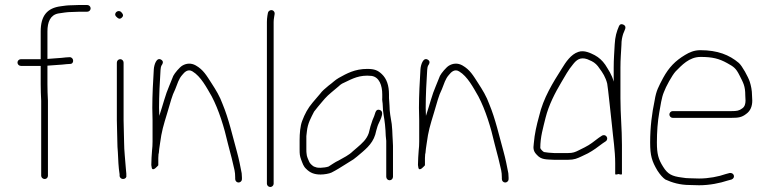

<svg xmlns="http://www.w3.org/2000/svg" viewBox="-20 -717 3082 769"><path d="M64 -453H143V-380C143 -355.6 143.8 -337.9 145 -313V-13C145 -5.9 151.6 0 159 0C166.5 0 172 -5.9 172 -13V-314C170.8 -339 170 -355.5 170 -380V-454C193.7 -456.4 224.3 -457.1 246 -460L261 -461C278.2 -461 276.3 -488 259 -488L243 -487C222.8 -484.1 192.4 -483.4 170 -481V-591C170 -628.7 181.5 -656.7 213 -663C231.7 -665.3 245.9 -669 269 -669C278.3 -669.7 287.7 -670 297 -670H329C336.7 -670 343 -676 343 -683.5C343 -691 336.7 -697 329 -697H297C287.7 -697 278 -696.7 268 -696C250.9 -696 236.3 -693.8 224 -692C168.3 -685 143 -653.5 143 -591V-480H64C56.3 -480 50 -474 50 -466.5C50 -459 56.3 -453 64 -453Z M448 -466V-235C448 -208.3 450 -173.3 450 -148C450 -136 450.7 -122.7 452 -108C453.4 -77.7 454.5 -46.3 459 -19V-12C462 6.1 489.2 2 486 -14V-21C485.3 -25.7 484.7 -33 484 -43C481.9 -75 477 -113.7 477 -148C477 -174.2 475 -207.4 475 -235V-466C475 -473.7 469 -480 461.5 -480C454 -480 448 -473.7 448 -466ZM446 -650C452.4 -643.6 458.8 -637.8 468 -646.5C477.1 -655.1 471.5 -662.5 465 -669C452 -680.7 432.3 -662.3 446 -650Z M587 -86C586.3 -76 586 -66 586 -56C586.7 -50 587.3 -46 588 -44C592.9 -29.4 610.8 -51.8 614 -55V-84C614.7 -90 615 -95.7 615 -101L616 -103C616.7 -113 618.3 -126.3 621 -143C627.6 -192.3 634.2 -213 650 -265C663.6 -309.5 667.9 -331.8 682 -360C690.8 -382 695.8 -401.2 710 -417C718.9 -428.2 732.9 -442.3 751 -431C784.6 -410.9 807.3 -366.8 828 -331C856.4 -277 877.9 -207.5 893 -141C899.7 -112.8 906.3 -92.9 912.5 -64.5C918 -39.7 922 -30.8 922 -6V0C922 7.7 928 14 935.5 14C942.5 14 949 7.9 949 1V-6C949 -10.7 948.7 -16.3 948 -23C943.3 -49.1 936.2 -83 929 -109C911.3 -172.7 896 -241.4 872 -299C860.2 -331.9 844.7 -356.7 827 -384C806.9 -415 794.6 -437.5 764 -455C745.1 -465.6 726 -463.6 710 -454C699.3 -447.6 679.6 -424.3 674 -413C669.9 -403.4 661.4 -380.9 657 -371C643 -339.5 633.1 -298.4 618 -253C618 -263.7 617.7 -274.3 617 -285C617 -334.4 620 -391.7 623 -437C623.7 -445 624.7 -450.3 626 -453C631.6 -461.4 637.1 -470.9 625.5 -478C606.8 -489.4 597 -456.7 596 -439C593.1 -392.7 590 -335.5 590 -285C590.7 -267 591 -250.3 591 -235V-150C591 -137.3 590.3 -125.7 589 -115C589 -106.6 587 -94.3 587 -86Z M1062.5 32C1069.5 32 1076 25.9 1076 19V-629C1076 -635 1076.7 -641.7 1078 -649L1080 -661C1080.7 -664.3 1079.8 -667.7 1077.5 -671C1070.4 -681.1 1054.9 -676.2 1053 -665L1051 -654C1049.7 -645.3 1049 -637 1049 -629V19C1049 25.9 1055.5 32 1062.5 32Z M1554 -9V-133C1554 -141 1553.7 -148.3 1553 -155C1553 -161 1552.7 -167 1552 -173C1552 -180.3 1551.7 -188 1551 -196L1549 -220C1545 -245.9 1540 -267.8 1540 -295C1540 -306.7 1538 -314.2 1538 -324V-339C1538 -374.8 1528.7 -401.7 1509.5 -420C1493.8 -435 1480.3 -441 1451 -441C1401 -441 1368.8 -422.7 1337 -405C1321.4 -396.3 1312.3 -385.6 1296 -374C1279.9 -360.2 1272 -354.7 1261 -340L1249 -326C1245 -321.3 1239.3 -314.7 1232 -306C1213.1 -283.7 1200.8 -260.9 1190 -232C1182.6 -212.2 1180 -182.5 1180 -156V-119C1180 -100 1180.7 -92.5 1186 -78C1192.4 -62 1194.8 -50.9 1207 -40C1221.1 -25.9 1237.2 -18 1264 -18C1277.9 -18 1298.6 -21.3 1308 -26C1327 -35.5 1345.5 -47.4 1364 -59L1380 -69C1391.9 -75.6 1400.2 -81.6 1410 -90C1438.7 -114.6 1470.8 -137.4 1483 -178L1487 -194C1488.3 -199.3 1490 -205 1492 -211C1495.5 -225.1 1525.1 -268 1501.5 -276.5C1493.2 -279.5 1487.3 -276.7 1484 -268C1479.8 -255.4 1477.7 -247.5 1472 -236C1466 -219.9 1461 -202.1 1457 -184C1448.5 -158.6 1429.6 -142.4 1410.5 -126L1393 -111C1377.5 -95.5 1355.6 -85.2 1336 -74C1321.3 -67.5 1308.9 -57.7 1296 -50C1289.2 -47.3 1272.7 -45 1264 -45C1258 -45 1253 -45.3 1249 -46L1237 -50C1231 -53.6 1220.5 -62.5 1218 -70C1215.1 -76.8 1208 -91.1 1208 -101C1207.3 -105 1207 -111 1207 -119V-172C1207.7 -176.7 1208.3 -182.5 1209 -189.5C1212.3 -223.7 1225.8 -245.6 1238 -270C1244.1 -278.5 1262.2 -300 1269 -308L1281 -322C1294.7 -338 1319.5 -356.4 1336 -371C1340.7 -375.7 1345.3 -379.3 1350 -382C1380 -395.3 1407 -414 1451 -414C1456.3 -414 1462 -413.7 1468 -413C1499.2 -408.6 1511 -374.7 1511 -339V-326C1509.7 -314.6 1513 -306.9 1513 -295C1513 -268 1519.7 -243 1522 -218L1524 -194C1524.7 -186 1525 -179 1525 -173L1527 -153V-9C1527 -1.3 1533 5 1540.5 5C1548 5 1554 -1.3 1554 -9Z M1655 -86C1654.3 -76 1654 -66 1654 -56C1654.7 -50 1655.3 -46 1656 -44C1660.9 -29.4 1678.8 -51.8 1682 -55V-84C1682.7 -90 1683 -95.7 1683 -101L1684 -103C1684.7 -113 1686.3 -126.3 1689 -143C1695.6 -192.3 1702.2 -213 1718 -265C1731.6 -309.5 1735.9 -331.8 1750 -360C1758.8 -382 1763.8 -401.2 1778 -417C1786.9 -428.2 1800.9 -442.3 1819 -431C1852.6 -410.9 1875.3 -366.8 1896 -331C1924.4 -277 1945.9 -207.5 1961 -141C1967.7 -112.8 1974.3 -92.9 1980.5 -64.5C1986 -39.7 1990 -30.8 1990 -6V0C1990 7.7 1996 14 2003.5 14C2010.5 14 2017 7.9 2017 1V-6C2017 -10.7 2016.7 -16.3 2016 -23C2011.3 -49.1 2004.2 -83 1997 -109C1979.3 -172.7 1964 -241.4 1940 -299C1928.2 -331.9 1912.7 -356.7 1895 -384C1874.9 -415 1862.6 -437.5 1832 -455C1813.1 -465.6 1794 -463.6 1778 -454C1767.3 -447.6 1747.6 -424.3 1742 -413C1737.9 -403.4 1729.4 -380.9 1725 -371C1711 -339.5 1701.1 -298.4 1686 -253C1686 -263.7 1685.7 -274.3 1685 -285C1685 -334.4 1688 -391.7 1691 -437C1691.7 -445 1692.7 -450.3 1694 -453C1699.6 -461.4 1705.1 -470.9 1693.5 -478C1674.8 -489.4 1665 -456.7 1664 -439C1661.1 -392.7 1658 -335.5 1658 -285C1658.7 -267 1659 -250.3 1659 -235V-150C1659 -137.3 1658.3 -125.7 1657 -115C1657 -106.6 1655 -94.3 1655 -86Z M2465 -323V-446C2465 -481.4 2467.5 -505.7 2469 -537C2469 -556.4 2472 -568.4 2476 -581.5C2479.7 -593.4 2493.9 -610.8 2476.5 -618.5C2468.2 -622.2 2462.3 -620 2459 -612C2449.6 -590 2443.7 -570.7 2442 -539C2440.5 -507.2 2438 -482.4 2438 -446V-390C2430.7 -418.1 2416.6 -437.5 2404 -458C2392.1 -474.7 2379.1 -486.7 2362 -496C2345.3 -504.4 2319.6 -517.6 2296 -509C2266.5 -499.2 2246.1 -468.4 2230 -442C2194.6 -386 2156.1 -325 2139 -251C2129.1 -215.5 2121.1 -180.6 2118 -143C2114.4 -119.6 2117.7 -109.3 2131 -96C2148.1 -77.2 2166.5 -78.6 2200 -77H2255C2280.4 -77 2291.5 -82.4 2310 -91L2335 -103C2357.4 -115.2 2373.5 -127.6 2394 -143L2406 -151C2420.7 -161.7 2406 -183.6 2390 -173L2378 -165C2358.4 -150.3 2344.1 -138 2322 -127L2298 -115C2283.7 -107.8 2274.9 -104 2255 -104H2200C2179.7 -105.1 2173.2 -105.6 2159 -108C2155.2 -109.3 2145.2 -119.1 2144 -124C2144 -169.3 2155.3 -204.6 2165 -245C2178.1 -297.3 2203.2 -345 2228 -387C2243.2 -412.7 2256.7 -437.5 2274 -458C2288.3 -476.7 2303.4 -489.6 2332 -480L2350 -472C2362.8 -465.6 2372.9 -455.8 2381 -443C2394 -425.7 2405.6 -407.8 2412 -382C2415.4 -364.1 2427.5 -245.2 2431 -215C2435.5 -165.8 2444 -114 2444 -63V-20C2444 -17.3 2448.3 -17.3 2457 -20C2466.3 -17.3 2471 -17.3 2471 -20V-137C2471 -201.5 2465 -256.8 2465 -323Z M2674 -245H2910C2937.4 -245 2951.2 -247 2969 -261C2985.5 -272.7 2993 -291.3 2993 -314C2993 -319.3 2992.7 -326.3 2992 -335C2992 -354.8 2988 -374 2983 -389.5C2976.9 -408.5 2952.3 -453.7 2939 -465C2901.1 -497.1 2854.2 -516 2785 -516C2760 -516 2741.3 -507.4 2724 -497C2684.9 -473.5 2659.7 -448 2636 -405C2617.8 -369.9 2608.4 -355 2602 -315C2591 -262.4 2584 -208.6 2584 -146C2584 -93.2 2591.2 -70.8 2613 -34C2624.3 -16.7 2635 -4.7 2645 2C2672.1 14.6 2704 24 2743 24C2755.7 24.7 2768 25 2780 25C2822 25 2863.1 16.6 2895 6L2910 2C2927.2 -4.9 2919.8 -27 2902 -24L2887 -20C2857.9 -9.6 2818.3 -2 2780 -2C2768 -2 2756 -2.3 2744 -3C2732.7 -3 2721.7 -4 2711 -6C2671.8 -10.9 2654.5 -19.1 2636 -49C2616.6 -79.4 2611 -101.2 2611 -146.5C2611 -188.5 2614 -230.3 2620.5 -266.5C2625 -291.5 2629.9 -327.2 2639 -348C2646.4 -369 2671.9 -415.7 2686 -431C2710.1 -455.1 2740 -489 2786 -489C2833.7 -489 2860.3 -482 2892 -464.5C2919.1 -449.5 2927.4 -444.1 2942 -415C2957.1 -384.9 2965 -372.8 2965 -335C2965.7 -326.3 2966 -319.3 2966 -314C2966 -301.7 2962.9 -289.6 2953 -283C2940.5 -273.3 2930.6 -272 2910 -272H2674C2667.1 -272 2661 -265.5 2661 -258.5C2661 -251.5 2667.1 -245 2674 -245Z"/></svg>

Font: Take Off
Style: Regular, Eh
Weight: 400
Foundry: Cannot Into Space Fonts
Version: Version 0.89